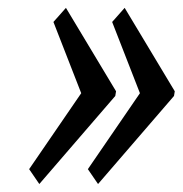

<svg xmlns="http://www.w3.org/2000/svg" viewBox="-20 -505 456 479"><path d="M269.5 -277.3 267.6 -265.6 78.1 -45.9 52.7 -83 182.6 -272.5 113.3 -450.2 144.5 -485.4ZM416 -277.3 414.1 -265.6 224.6 -45.9 199.2 -83 329.1 -272.5 259.8 -450.2 291 -485.4Z"/></svg>

Font: Neuton
Style: Italic
Weight: 400
Italic angle: -9°
Designer: Brian M Zick
Version: Version 1.32